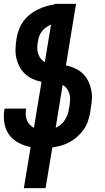

<svg xmlns="http://www.w3.org/2000/svg" viewBox="-21 -755 541 990"><path d="M102 215 137 3Q104 -3 75 -18.5Q46 -34 27 -59Q8 -84 2 -117.5Q-4 -151 1 -185L3 -195H114L113 -190Q111 -175 112 -161Q113 -147 118 -134.5Q123 -122 132.5 -112Q142 -102 154 -96L193 -333Q169 -338 147 -348Q125 -358 108 -374Q91 -390 80 -410.5Q69 -431 63.5 -454.5Q58 -478 59 -503Q60 -528 64 -554L65 -560Q69 -582 77 -603.5Q85 -625 98.5 -644Q112 -663 131 -678.5Q150 -694 171 -704.5Q192 -715 214 -722Q236 -729 259 -732V-735H371L319 -418Q343 -413 365 -403Q387 -393 404 -377.5Q421 -362 432 -341Q443 -320 448.5 -296.5Q454 -273 453 -248Q452 -223 447 -198L444 -175Q440 -153 432.5 -130.5Q425 -108 411 -88Q397 -68 379 -51.5Q361 -35 339.5 -23Q318 -11 295 -4.5Q272 2 249 5L214 215ZM210 -434 242 -628Q229 -623 217 -614.5Q205 -606 196 -594.5Q187 -583 182 -570.5Q177 -558 175 -544L174 -538Q171 -523 171 -508Q171 -493 175.5 -479Q180 -465 188.5 -453.5Q197 -442 210 -434ZM266 -96Q280 -102 292 -112Q304 -122 312.5 -135Q321 -148 326.5 -162Q332 -176 334 -191L338 -213Q340 -228 340.5 -243.5Q341 -259 336.5 -273Q332 -287 323.5 -298.5Q315 -310 302 -317Z"/></svg>

Font: Iosevka Heavy
Style: Italic
Weight: 900
Italic angle: -9°
Monospace: yes
Designer: Belleve Invis
Foundry: Belleve Invis
Version: Version 32.5.0; ttfautohint (v1.8.4)